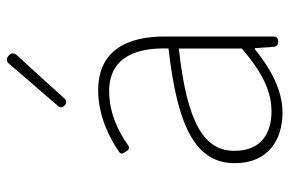

<svg xmlns="http://www.w3.org/2000/svg" viewBox="-166 -688 867 576"><g transform="rotate(-90 268.0 -400.5)"><path d="M446 -255V-341C446 -448 408 -540 284 -540C205 -540 137 -503 101 -478C92 -472 94 -467 100 -458C106 -448 111 -444 121 -451C157 -477 214 -507 282 -507C391 -507 413 -414 410 -329C173 -302 66 -247 66 -130C66 -30 136 13 218 13C288 13 354 -26 408 -70H411L415 -14C416 -4 421 0 431 0C441 0 446 -5 446 -15V-170ZM410 -250V-203V-109C341 -50 284 -20 221 -20C157 -20 103 -50 103 -131C103 -220 181 -273 410 -298ZM302 -735 238 -661C232 -654 232 -647 239 -641C246 -634 253 -634 260 -641L326 -714L390 -784C398 -793 397 -801 388 -809C379 -816 371 -816 364 -807Z"/></g></svg>

Font: GenSenRounded2 TW EL
Style: Regular
Weight: 250
Version: Version 2.100;PS 2.1;hotconv 16.6.51;makeotf.lib2.5.65220 DE